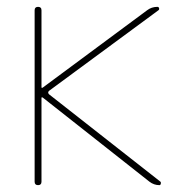

<svg xmlns="http://www.w3.org/2000/svg" viewBox="-20 -540 540 560"><path d="M81 -10V-510Q81 -520 91 -520Q101 -520 101 -510V-285Q101 -284 102 -284H104L409 -510Q422 -520 439 -520Q443 -520 444 -516Q445 -512 442 -510L123 -275Q118 -270 123 -265L448 -10Q450 -8 449 -4Q448 0 445 0Q429 0 416 -10L104 -256H102Q101 -256 101 -255V-10Q101 0 91 0Q81 0 81 -10Z"/></svg>

Font: Rounded Mplus 1c Thin
Style: Regular
Weight: 250
Version: Version 1.059.20150529